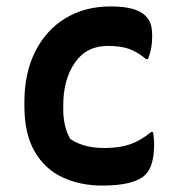

<svg xmlns="http://www.w3.org/2000/svg" viewBox="-20 -567 540 598"><path d="M325 -547Q404 -547 433 -518Q444 -507 449 -493Q454 -479 454 -453Q454 -415 441 -383H435Q407 -406 381 -415Q355 -424 316 -424Q249 -424 213 -371.5Q177 -319 177 -239V-226Q177 -172 199 -134Q222 -119 248 -112.5Q274 -106 305 -106Q352 -106 385 -117.5Q418 -129 451 -156H456Q460 -141 460 -116Q460 -85 453.5 -61Q447 -37 433 -23Q399 11 299 11Q230 11 175 -14.5Q120 -40 88 -95Q56 -150 56 -236V-250Q56 -339 89.5 -406Q123 -473 183.5 -510Q244 -547 325 -547Z"/></svg>

Font: Recursive Sn Csl St SmB
Style: Regular
Weight: 600
Version: Version 1.079;hotconv 1.0.112;makeotfexe 2.5.65598; ttfautoh